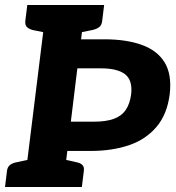

<svg xmlns="http://www.w3.org/2000/svg" viewBox="-29 -747 705 767"><path d="M67 0 157 -727H311L295 -590H388Q476 -590 538 -567.5Q600 -545 629 -497Q658 -449 649 -371Q639 -291 596.5 -240.5Q554 -190 486.5 -167Q419 -144 333 -144H240L222 0ZM254 -261H348Q394 -261 425 -272Q456 -283 473 -307.5Q490 -332 495 -371Q501 -427 470.5 -450.5Q440 -474 374 -474H280ZM-9 0 -1 -65Q1 -80 11 -88Q21 -96 38 -99L89 -110V0ZM200 0 227 -110 276 -99Q292 -96 300 -88Q308 -80 306 -65L298 0ZM179 -727 151 -617 102 -627Q87 -631 79 -638.5Q71 -646 72 -662L80 -727ZM387 -727 379 -662Q377 -646 367 -638.5Q357 -631 340 -627L289 -617V-727Z"/></svg>

Font: Aleo ExtraBold
Style: Italic
Weight: 800
Italic angle: -7°
Designer: Alessio Laiso
Foundry: Alessio Laiso
Version: Version 2.001;gftools[0.9.29]